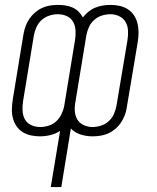

<svg xmlns="http://www.w3.org/2000/svg" viewBox="-20 -548 640 783"><path d="M187 215 225 -14Q206 -2 185 3Q164 8 143 8Q124 8 105.5 4Q87 0 72 -9.5Q57 -19 47 -34Q37 -49 32.5 -66.5Q28 -84 28.5 -103Q29 -122 32 -142L76 -410Q79 -426 84.5 -441.5Q90 -457 100 -471.5Q110 -486 123.5 -497.5Q137 -509 152.5 -516Q168 -523 184.5 -525.5Q201 -528 217 -528Q232 -528 247.5 -525.5Q263 -523 276.5 -517Q290 -511 300.5 -500.5Q311 -490 318 -477Q328 -490 341 -500.5Q354 -511 369 -517Q384 -523 399.5 -525.5Q415 -528 431 -528Q450 -528 468 -524Q486 -520 501 -510.5Q516 -501 526 -486Q536 -471 540.5 -453.5Q545 -436 545 -417Q545 -398 542 -378L497 -110Q495 -94 489 -78.5Q483 -63 473.5 -48.5Q464 -34 450.5 -22.5Q437 -11 421.5 -4Q406 3 389.5 5.5Q373 8 357 8Q332 8 308.5 0.5Q285 -7 269 -24L230 215ZM144 -30Q161 -30 178.5 -35.5Q196 -41 209.5 -53.5Q223 -66 231 -83Q239 -100 242 -117L286 -385Q289 -404 288 -423.5Q287 -443 278.5 -458.5Q270 -474 253 -482Q236 -490 216 -490Q199 -490 181.5 -484.5Q164 -479 150 -466.5Q136 -454 128.5 -437Q121 -420 118 -403L74 -135Q71 -116 72 -96.5Q73 -77 81.5 -61.5Q90 -46 107 -38Q124 -30 144 -30ZM357 -30Q374 -30 391.5 -35.5Q409 -41 423 -53.5Q437 -66 444.5 -83Q452 -100 455 -117L500 -385Q503 -404 502 -423.5Q501 -443 492 -458.5Q483 -474 466 -482Q449 -490 430 -490Q413 -490 395.5 -484.5Q378 -479 364 -466.5Q350 -454 342.5 -437Q335 -420 332 -403L288 -135Q284 -116 285 -96.5Q286 -77 295 -61.5Q304 -46 321 -38Q338 -30 357 -30Z"/></svg>

Font: Iosevka SS04 XLt Ex Obl
Style: Regular
Weight: 200
Width: 7
Italic angle: -9°
Monospace: yes
Designer: Belleve Invis
Foundry: Belleve Invis
Version: Version 19.0.0; ttfautohint (v1.8.4)